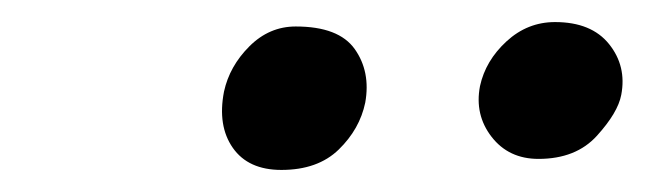

<svg xmlns="http://www.w3.org/2000/svg" viewBox="-20 -732 602 174"><path d="M468 -588Q441 -588 425.5 -608Q410 -628 415 -654Q420 -677 439 -694.5Q458 -712 483 -712Q516 -712 532 -692Q548 -672 543 -646Q540 -630 521 -609Q502 -588 468 -588ZM235 -578Q205 -578 191 -598Q177 -618 183 -649Q188 -672 206 -690Q224 -708 248 -708Q287 -708 301.5 -687.5Q316 -667 311 -639Q306 -615 287 -596.5Q268 -578 235 -578Z"/></svg>

Font: Shantell Sans Normal
Style: Italic
Weight: 300
Italic angle: -11.31°
Designer: Stephen Nixon, Anya Danilova, Shantell Martin
Foundry: Arrow Type
Version: Version 1.008;[a672d596b]